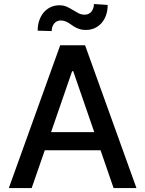

<svg xmlns="http://www.w3.org/2000/svg" viewBox="-20 -958 740 978"><path d="M286.6 -727.3H413.4L675.1 0H558.6L492.2 -192.5H208.1L141.3 0H24.9ZM460.2 -284.8 353 -595.2H347.3L240.1 -284.8ZM171.9 -801.8Q171.9 -831.3 180.4 -855.1Q188.9 -878.9 203.7 -895.8Q218.4 -912.6 238.6 -921.9Q258.9 -931.1 282.3 -931.1Q304 -931.1 320.3 -923.7Q336.6 -916.2 351 -907.1Q365.4 -898.1 379.8 -890.6Q394.2 -883.2 411.9 -883.2Q422.2 -883.2 430.8 -887.3Q439.3 -891.3 445.3 -898.6Q451.3 -905.9 454.9 -915.8Q458.5 -925.8 458.5 -937.5L528.4 -932.9Q528.4 -903.1 519.9 -879.6Q511.4 -856.2 496.4 -839.7Q481.5 -823.2 461.5 -814.3Q441.4 -805.4 418 -805.4Q401.3 -805.4 388.7 -808.9Q376.1 -812.5 365.8 -817.8Q355.5 -823.2 346.9 -829.5Q338.4 -835.9 329.5 -841.3Q320.7 -846.6 310.9 -850.1Q301.1 -853.7 288.4 -853.7Q278.4 -853.7 270.2 -849.6Q262.1 -845.5 256 -838.2Q250 -831 246.6 -821.2Q243.3 -811.4 243.3 -799.7Z"/></svg>

Font: Cannonade Med
Style: Regular
Weight: 500
Designer: Rasmus Andersson
Foundry: rsms
Version: Version 3.012;git-f93a4a705